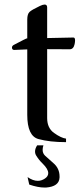

<svg xmlns="http://www.w3.org/2000/svg" viewBox="-20 -632 356 853"><path d="M101.1 -412.6Q82.5 -412.1 45.4 -410.2H43Q33.7 -410.2 33.2 -419.9V-420.9Q33.2 -428.7 42.5 -433.1Q52.2 -437.5 83 -454.1Q90.3 -458 97.2 -460.9Q98.6 -461.4 101.1 -461.4V-544.9Q101.1 -569.3 111.1 -578.9Q121.1 -588.4 157.2 -605.5Q170.4 -611.8 178.2 -611.8Q189.5 -611.8 189.5 -599.1V-462.9L305.7 -465.3H306.2Q313.5 -465.3 313.5 -452.6Q313.5 -445.8 311.5 -436Q306.6 -413.1 289.6 -413.1L189.5 -413.6V-107.4Q189.5 -63 220.5 -41Q251.5 -19 273.4 -16.1V-0.5Q200.7 -0.5 150.9 -14.2Q101.1 -27.8 101.1 -122.1ZM145 13.7H172.9Q169.4 24.4 169.4 33.7Q169.4 49.3 180.2 59.6Q197.3 75.7 216.8 92.3Q244.6 115.7 244.6 152.3V156.7Q242.7 196.8 184.6 201.2H177.2Q148.9 201.2 109.9 188L102.5 154.8Q126.5 171.4 147.9 171.4Q164.6 171.4 179.7 161.1Q194.3 151.4 194.3 137.2Q194.3 119.1 169.4 94.7Q153.8 80.1 141.1 59.6Q135.7 51.3 135.7 41Q135.7 28.3 145 13.7Z"/></svg>

Font: Caudex
Style: Regular
Weight: 400
Version: Version 1.01